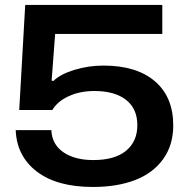

<svg xmlns="http://www.w3.org/2000/svg" viewBox="-20 -741 749 770"><path d="M353 8.8Q208 8.8 127.4 -53.2Q46.9 -115.2 43 -219.2H186Q188 -162.6 233.6 -130.9Q279.3 -99.1 354 -99.1Q440.4 -99.1 485.6 -136.5Q530.8 -173.8 530.8 -238.8Q530.8 -305.2 485.4 -340.6Q439.9 -376 358.9 -376Q300.3 -376 255.4 -355.2Q210.4 -334.5 189.9 -299.8H57.1L81.1 -721.2H630.9V-605H201.2L187 -418L193.8 -416Q221.7 -443.4 278.1 -460.7Q334.5 -478 395 -478Q527.8 -478 601.3 -415Q674.8 -352.1 674.8 -237.8Q674.8 -158.7 633.8 -102.3Q592.8 -45.9 521 -18.6Q449.2 8.8 353 8.8Z"/></svg>

Font: Lumene Sans Expanded
Style: Bold
Weight: 600
Width: 7
Designer: Deni Anggara
Version: Version 1.003;Glyphs 3.1.2 (3151)